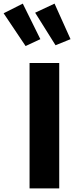

<svg xmlns="http://www.w3.org/2000/svg" viewBox="-99 -1042 412 1062"><path d="M64.5 -693.4H228.6V0H64.5ZM124.2 -825.4 27 -1022 -79 -968.6 42.6 -787.3ZM291.1 -825.4 202.7 -1022 95.4 -971.7 208.2 -791.7Z"/></svg>

Font: Fira Sans Variable
Style: Regular
Weight: 400
Designer: Carrois Corporate & Edenspiekermann AG
Foundry: Carrois Corporate GbR & Edenspiekermann AG
Version: Version 4.202